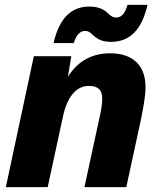

<svg xmlns="http://www.w3.org/2000/svg" viewBox="-20 -769 658 789"><path d="M436 -597C513 -597 563 -646 586 -749H504C492 -708 476 -697 457 -697C446 -697 436 -702 424 -714C404 -734 379 -742 347 -742C273 -742 224 -695 200 -592H283C295 -631 313 -642 330 -642C342 -642 350 -637 362 -625C382 -606 403 -597 436 -597ZM4 0H176L238 -287C255 -369 292 -416 345 -416C383 -416 400 -399 400 -365C400 -340 395 -311 389 -286L327 0H499L559 -277C566 -313 578 -369 578 -411C578 -499 527 -550 433 -550C365 -550 303 -524 259 -453L273 -538H119Z"/></svg>

Font: Geist ExtraBold
Style: Italic
Weight: 800
Italic angle: -12°
Designer: Basement.studio, Andrés Briganti, Mateo Zaragoza
Foundry: Basement.studio, Vercel, Andrés Briganti, Guido Ferreyra, Mateo Zaragoza
Version: Version 1.500